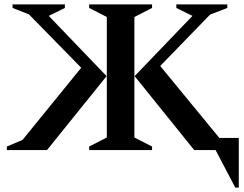

<svg xmlns="http://www.w3.org/2000/svg" viewBox="-20 -680 1106 870"><path d="M384 0V-16L464 -57V-603L384 -644V-660H669V-644L589 -603V-57L669 -16V0ZM590 -335 852 -608 779 -644V-660H1010V-644L932 -614L706 -381L974 -55H1062V170H1046L957 0H860ZM463 -335 193 0H11V-16L82 -46L348 -373L111 -615L37 -644V-660H274V-644L201 -608Z"/></svg>

Font: Spectral SC SemiBold
Style: Regular
Weight: 600
Designer: Jean-Baptiste Levee
Foundry: Production Type
Version: Version 2.001